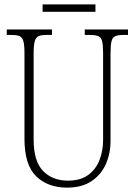

<svg xmlns="http://www.w3.org/2000/svg" viewBox="-20 -849 618 879"><path d="M287 10Q199 10 145.5 -42Q92 -94 92 -214V-607Q92 -643 87 -660.5Q82 -678 69.5 -683.5Q57 -689 33 -689H11V-714H218V-689H193Q169 -689 156.5 -683.5Q144 -678 139 -660Q134 -642 134 -605V-210Q134 -111 177 -66.5Q220 -22 291 -22Q349 -22 384.5 -48.5Q420 -75 436 -117.5Q452 -160 452 -207V-606Q452 -643 447.5 -660.5Q443 -678 430 -683.5Q417 -689 393 -689H368V-714H566V-689H545Q521 -689 508 -683.5Q495 -678 490.5 -660Q486 -642 486 -605V-205Q486 -145 464 -96.5Q442 -48 398 -19Q354 10 287 10ZM175 -795V-829H417V-795Z"/></svg>

Font: Noto Serif Condensed ExtraLight
Style: Regular
Weight: 200
Width: 3
Designer: Monotype Design Team
Foundry: Monotype Imaging Inc.
Version: Version 2.013; ttfautohint (v1.8.4.7-5d5b)